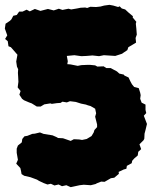

<svg xmlns="http://www.w3.org/2000/svg" viewBox="-36 -666 627 793"><path d="M256 107 238 99 220 103 206 96 189 100 174 93 160 96 144 90 125 81 117 76 90 66 64 60 53 53 51 41 48 28 31 10 38 -6 33 -35V-52L38 -65L54 -78L56 -92L65 -103L77 -105L97 -113L108 -114L129 -119L144 -113L181 -107L197 -100L204 -96L224 -95L230 -93L256 -84L269 -91L291 -90L303 -88L322 -92L342 -104L351 -119L354 -129L365 -141V-152L357 -184L361 -198L357 -217L338 -228L327 -231L319 -234L299 -238L277 -245L253 -248L240 -243L222 -246L214 -241L199 -240L178 -237L172 -239L147 -235L132 -226H116L95 -239L84 -243L63 -252L55 -258L44 -275L49 -290L37 -305L40 -328L39 -349L38 -365L39 -380L34 -391L31 -412L36 -440L9 -471L-1 -475L-4 -496L-15 -505L-6 -520L-16 -548L-13 -568L5 -580L11 -586L19 -601L33 -604L43 -618H57L74 -626L87 -619L108 -629L131 -621L162 -629L186 -623L207 -630L222 -625L247 -630L258 -627L282 -631L297 -634L316 -635L324 -633L337 -638L361 -637L379 -639L394 -643L416 -646L432 -643L452 -637L458 -640L467 -631L481 -627L495 -614L513 -599L512 -594L527 -576L525 -568L527 -549L529 -523L524 -509L526 -490L511 -481L494 -471L490 -459L475 -449L468 -444L440 -435L393 -438L373 -434L346 -437L322 -435L300 -434L271 -438L240 -435L244 -413L242 -401L255 -400L285 -394L300 -397L323 -398H337L357 -396L366 -391L392 -392L403 -385H421L432 -379L447 -371L457 -362L475 -358L478 -354L495 -346L502 -331L509 -318L518 -307L537 -302L543 -283L545 -273L543 -258L549 -242L565 -234V-212L568 -199L558 -188L571 -154L565 -129L561 -114L560 -93L557 -87L540 -70L547 -50L535 -39L533 -24L519 -12L510 -2L508 8L488 19L486 31L475 34L454 44L455 52L436 68L422 70L396 85L382 84L364 91L359 94L339 99L310 97L293 99Z"/></svg>

Font: Winky Rough Black
Style: Regular
Weight: 900
Designer: Simon Atzbach
Foundry: typofactur
Version: Version 1.206; ttfautohint (v1.8.4.7-5d5b)